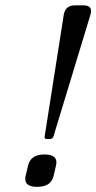

<svg xmlns="http://www.w3.org/2000/svg" viewBox="-20 -706 370 738"><path d="M151.4 -112.3Q196.8 -112.3 196.8 -82Q196.8 -76.7 195.3 -69.8L186 -29.8Q176.3 12.2 122.6 12.2Q77.1 12.2 77.1 -18.1Q77.1 -23.4 78.6 -29.8L87.9 -69.8Q97.7 -112.3 151.4 -112.3ZM186 -183.1Q183.1 -171.4 170.9 -171.4H160.6Q151.4 -171.4 151.4 -179.2Q151.4 -181.2 151.9 -183.1L225.1 -649.4L226.1 -654.3Q233.4 -685.5 269 -685.5H299.8Q330.1 -685.5 330.1 -663.6Q330.1 -659.2 328.6 -653.8L327.6 -649.4Z"/></svg>

Font: Caudex
Style: Italic
Weight: 400
Italic angle: -13°
Version: Version 1.04